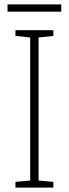

<svg xmlns="http://www.w3.org/2000/svg" viewBox="-20 -851 312 871"><path d="M258 -831H14V-798H258ZM222 0V-26L155 -32V-681L222 -688V-714H50V-688L117 -681V-32L50 -26V0Z"/></svg>

Font: Noto Sans Malayalam SemiCondensed ExtraLight
Style: Regular
Weight: 200
Width: 4
Designer: Jelle Bosma - Monotype Design Team
Foundry: Monotype Imaging Inc.
Version: Version 2.104